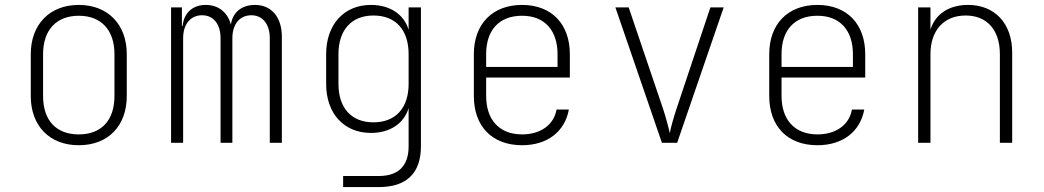

<svg xmlns="http://www.w3.org/2000/svg" viewBox="-20 -580 4240 780"><path d="M300 10C419 10 495 -68 495 -190V-360C495 -481 418 -560 300 -560C182 -560 105 -481 105 -360V-190C105 -68 182 10 300 10ZM300 -34C208 -34 155 -91 155 -190V-360C155 -458 209 -516 300 -516C391 -516 445 -458 445 -360V-190C445 -91 392 -34 300 -34Z M675 0H724V-425C724 -482 754 -518 801 -518C847 -518 876 -482 876 -425V0H924V-425C924 -482 954 -518 1001 -518C1047 -518 1076 -482 1076 -425V0H1125V-431C1125 -510 1083 -560 1016 -560C962 -560 925 -530 918 -480C905 -530 867 -560 816 -560C763 -560 727 -528 722 -475H719V-550H675Z M1374 180H1519C1631 180 1690 124 1690 15V-550H1640V-459C1621 -522 1564 -560 1487 -560C1377 -560 1305 -480 1305 -360V-239C1305 -119 1377 -40 1487 -40C1564 -40 1621 -78 1640 -141V15C1640 94 1598 135 1519 135H1374ZM1497 -83C1408 -83 1355 -141 1355 -239V-360C1355 -458 1408 -517 1497 -517C1588 -517 1640 -458 1640 -360V-239C1640 -141 1587 -83 1497 -83Z M2101 10C2204 10 2275 -46 2291 -135H2241C2230 -72 2175 -34 2101 -34C2008 -34 1955 -94 1955 -190V-265H2295V-360C2295 -481 2222 -560 2101 -560C1979 -560 1905 -481 1905 -360V-190C1905 -68 1978 10 2101 10ZM1955 -308V-360C1955 -457 2007 -516 2101 -516C2193 -516 2245 -456 2245 -360V-308Z M2669 0H2731L2920 -550H2866L2729 -140C2717 -104 2705 -62 2701 -39C2696 -62 2685 -104 2673 -140L2534 -550H2480Z M3301 10C3404 10 3475 -46 3491 -135H3441C3430 -72 3375 -34 3301 -34C3208 -34 3155 -94 3155 -190V-265H3495V-360C3495 -481 3422 -560 3301 -560C3179 -560 3105 -481 3105 -360V-190C3105 -68 3178 10 3301 10ZM3155 -308V-360C3155 -457 3207 -516 3301 -516C3393 -516 3445 -456 3445 -360V-308Z M3710 0H3760V-360C3760 -457 3815 -517 3903 -517C3989 -517 4042 -459 4042 -360V0H4092V-367C4092 -485 4021 -560 3913 -560C3835 -560 3780 -523 3760 -460V-550H3710Z"/></svg>

Font: JetBrains Mono Thin
Style: Regular
Weight: 100
Monospace: yes
Designer: Philipp Nurullin, Konstantin Bulenkov
Foundry: JetBrains
Version: Version 2.305